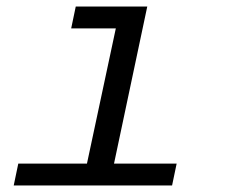

<svg xmlns="http://www.w3.org/2000/svg" viewBox="-20 -568 690 588"><path d="M232 0 349 -548H431L315 0ZM22 0 36 -67H521L507 0ZM198 -481 212 -548H390L376 -481Z"/></svg>

Font: Azeret Mono Thin Light
Style: Italic
Weight: 300
Italic angle: -12°
Version: Version 1.002